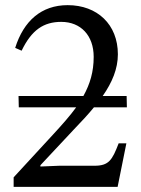

<svg xmlns="http://www.w3.org/2000/svg" viewBox="-20 -726 548 746"><path d="M437 0 471 -169H441C416 -104 403 -82 347 -82H210L137 -79V-84L268 -224C297 -254 323 -282 345 -309H473L472 -353H379C416 -406 438 -459 438 -515C438 -631 358 -706 243 -706C141 -706 72 -645 39 -540L64 -529C103 -610 150 -641 218 -641C294 -641 344 -588 344 -505C344 -447 330 -400 304 -353H52L53 -309H276C252 -276 221 -241 185 -202L33 -37V0Z"/></svg>

Font: STIX Two Text
Style: Regular
Weight: 400
Designer: Ross Mills, John Hudson & Paul Hanslow, Tiro Typeworks Ltd; with prior portions MicroPress Inc., and Coen Hoffman.
Foundry: Tiro Typeworks Ltd
Version: Version 2.13 b171